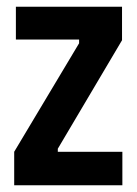

<svg xmlns="http://www.w3.org/2000/svg" viewBox="-20 -548 404 568"><path d="M22 0V-99L214 -420V-431H27V-528H341V-429L151 -108V-99H342V0Z"/></svg>

Font: Bricolage Grotesque 24pt Condensed SemiBold
Style: Regular
Weight: 600
Width: 3
Designer: Mathieu Triay
Foundry: Atelier Triay
Version: Version 1.001;gftools[0.9.33.dev8+g029e19f]